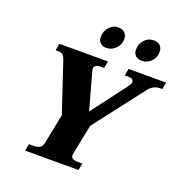

<svg xmlns="http://www.w3.org/2000/svg" viewBox="-158 -1061 1140 1199"><g transform="rotate(20 411.5 -461.0)"><path d="M341 -830Q341 -867 365.5 -894.5Q390 -922 425 -922Q453 -922 468.5 -906.5Q484 -891 484 -865Q484 -829 458 -802.5Q432 -776 396 -776Q370 -776 355.5 -791Q341 -806 341 -830ZM575 -830Q575 -868 599.5 -895Q624 -922 661 -922Q689 -922 704 -906.5Q719 -891 719 -865Q719 -829 693.5 -802.5Q668 -776 632 -776Q604 -776 589.5 -791Q575 -806 575 -830ZM149 -46H180Q207 -46 221 -55.5Q235 -65 240 -85L280 -286L169 -618Q162 -637 152 -645.5Q142 -654 127 -654H105L113 -700H436L427 -654H399Q383 -654 372.5 -646Q362 -638 362 -624Q362 -620 364 -612L432 -366L612 -604Q623 -621 623 -631Q623 -642 614 -648Q605 -654 593 -654H564L573 -700H823L814 -654H798Q778 -654 758 -644Q738 -634 724 -615L469 -284L429 -85Q428 -81 428 -74Q428 -46 473 -46H504L495 0H140Z"/></g></svg>

Font: Taviraj ExtraBold
Style: Italic
Weight: 800
Italic angle: -12°
Designer: Katatrad Team
Foundry: CadsonDemak
Version: Version 1.001